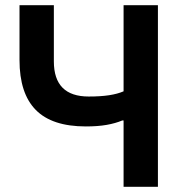

<svg xmlns="http://www.w3.org/2000/svg" viewBox="-20 -718 709 738"><path d="M455 -255H450Q424 -244 390 -238Q356 -232 310 -232Q180 -232 117.5 -295.5Q55 -359 55 -487V-698H187V-482Q187 -347 321 -347Q367 -347 399.5 -352Q432 -357 455 -367V-698H587V0H455Z"/></svg>

Font: IBM Plex Sans SmBld
Style: Regular
Weight: 600
Designer: Mike Abbink, Paul van der Laan, Pieter van Rosmalen
Foundry: Bold Monday
Version: Version 3.005